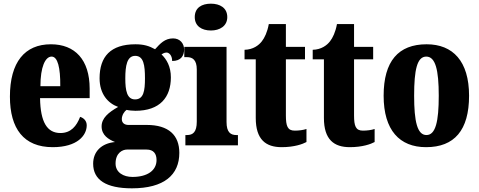

<svg xmlns="http://www.w3.org/2000/svg" viewBox="-20 -791 2607 1045"><path d="M267 10C401 10 452 -54 452 -109C452 -133 436 -149 416 -155C397 -105 366 -67 309 -67C237 -67 200 -125 198 -257H468V-308C468 -466 388 -550 257 -550C115 -550 34 -453 34 -265C34 -91 109 10 267 10ZM308 -322H200C200 -426 226 -483 261 -483C294 -483 309 -423 308 -322Z M698 234C873 234 956 161 956 41C956 -55 898 -111 779 -111H679C660 -111 643 -120 643 -143C643 -165 658 -186 669 -193C679 -190 705 -188 717 -188C851 -188 910 -262 910 -370C910 -429 887 -468 859 -495C866 -499 874 -505 887 -505C898 -505 917 -492 917 -459C966 -459 982 -489 982 -522C982 -554 960 -582 922 -582C877 -582 852 -554 824 -523C792 -541 762 -550 717 -550C582 -550 522 -483 522 -365C522 -280 567 -229 623 -209C570 -179 533 -148 533 -103C533 -55 571 -32 606 -18C533 -11 487 33 487 100C487 188 557 234 698 234ZM715 -250C671 -250 662 -298 662 -364C662 -433 671 -487 716 -487C762 -487 769 -435 769 -365C769 -297 762 -250 715 -250ZM701 172C652 172 609 148 609 99C609 41 647 23 671 23H778C816 23 832 46 832 80C832 137 782 172 701 172Z M1128 -625C1176 -625 1217 -649 1217 -698C1217 -749 1176 -771 1128 -771C1078 -771 1040 -749 1040 -698C1040 -649 1078 -625 1128 -625ZM989 0H1275V-56H1266C1235 -56 1213 -71 1213 -127V-536H983V-480H998C1028 -480 1051 -465 1051 -413V-129C1051 -72 1030 -56 998 -56H989Z M1513 10C1582 10 1628 -7 1648 -18V-89C1630 -83 1607 -80 1584 -80C1545 -80 1536 -105 1536 -163V-468H1640V-536H1536V-660H1443C1435 -616 1420 -585 1405 -566C1389 -545 1358 -521 1311 -520V-468H1372V-149C1372 -31 1427 10 1513 10Z M1884 10C1953 10 1999 -7 2019 -18V-89C2001 -83 1978 -80 1955 -80C1916 -80 1907 -105 1907 -163V-468H2011V-536H1907V-660H1814C1806 -616 1791 -585 1776 -566C1760 -545 1729 -521 1682 -520V-468H1743V-149C1743 -31 1798 10 1884 10Z M2299 10C2453 10 2533 -82 2533 -270C2533 -458 2445 -550 2302 -550C2148 -550 2068 -458 2068 -270C2068 -82 2155 10 2299 10ZM2301 -56C2251 -56 2234 -130 2234 -270C2234 -411 2250 -483 2300 -483C2350 -483 2368 -411 2368 -270C2368 -130 2351 -56 2301 -56Z"/></svg>

Font: Noto Serif Ethiopic ExtraCondensed Black
Style: Regular
Weight: 900
Width: 2
Designer: Monotype Design Team
Foundry: Monotype Imaging Inc.
Version: Version 2.102